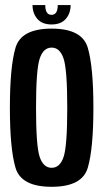

<svg xmlns="http://www.w3.org/2000/svg" viewBox="-20 -714 402 738"><path d="M178.5 4Q61 4 39.5 -69.5Q18 -143 18 -299.5Q18 -456.5 39.5 -530.2Q61 -604 178.5 -604Q296 -604 317.5 -530.2Q339 -456.5 339 -299.5Q339 -143 317.5 -69.5Q296 4 178.5 4ZM178.5 -69Q210.5 -69 224.5 -111Q238.5 -153 238.5 -299.5Q238.5 -446 224.5 -488.5Q210.5 -531 178.5 -531Q146.5 -531 132.5 -488.5Q118.5 -446 118.5 -299.5Q118.5 -153 132.5 -111Q146.5 -69 178.5 -69ZM178 -620Q142 -620 123.5 -641.5Q105 -663 105 -694.5H154Q154 -657 178 -657Q202 -657 202 -694.5H251.5Q251.5 -663 233 -641.5Q214.5 -620 178 -620Z"/></svg>

Font: Anybody Condensed Medium
Style: Regular
Weight: 500
Width: 3
Designer: Tyler Finck
Foundry: Etcetera Type Company
Version: Version 1.010; ttfautohint (v1.8.3) -l 8 -r 50 -G 200 -x 14 